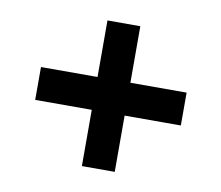

<svg xmlns="http://www.w3.org/2000/svg" viewBox="-60 -671 707 613"><g transform="rotate(10 294.0 -364.0)"><path d="M530.2 -417.1V-310.6L58.1 -310.3V-416.8ZM348.1 -128.1H241.6L241.3 -600.2H347.8Z"/></g></svg>

Font: Public Sans Thin
Style: Regular
Weight: 100
Designer: The Public Sans project authors (U.S. Web Design System). Libre Franklin designed by Pablo Impallari and Rodrigo Fuenzal
Version: Version 1.008